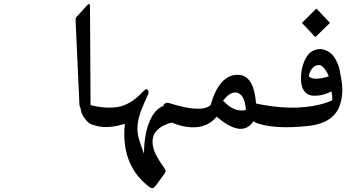

<svg xmlns="http://www.w3.org/2000/svg" viewBox="-20 -604 1749 970"><path d="M437.5 -72.3Q458 -67.4 458.5 -48.8Q459 -30.3 451.2 -22.9Q426.8 -6.3 398.4 -39.1Q383.3 -58.1 381.3 -74.7Q381.3 -74.7 361.8 -502.4Q361.3 -512.7 367.2 -519L418.9 -576.2Q434.6 -593.3 434.6 -571.3Z M757.3 344.2Q746.1 351.6 728.5 335.9Q722.7 331.1 720.7 329.6Q590.3 220.2 610.8 21Q531.2 47.4 470.7 32.7Q441.4 25.9 431.2 18.6Q420.9 11.2 410.2 -2.4Q385.3 -34.2 387.2 -67.4Q387.2 -81.5 397.9 -81.1Q408.7 -80.6 424.8 -76.2Q510.7 -52.7 574.7 -63.5Q638.7 -74.2 697.3 -136.2Q706.1 -145.5 713.9 -151.4Q721.7 -157.2 729 -146.5Q732.9 -138.2 727.8 -126.7Q722.7 -115.2 713.1 -94Q703.6 -72.8 695.3 -52Q687 -31.2 681.4 -8.5Q675.8 14.2 674.8 31.5Q673.8 48.8 675 62.5Q676.3 76.2 680.9 94Q685.5 111.8 689.2 122.1Q692.9 132.3 699.2 149.7Q705.6 167 707.5 172.9Q707.5 59.1 747.1 -14.6Q772.9 -58.1 807.1 -69.3Q841.3 -80.6 862.8 -74.2Q873 -69.3 875 -67.1Q877 -64.9 879.2 -46.4Q881.3 -27.8 872.6 1Q865.2 12.2 846.4 15.9Q827.6 19.5 804.4 31.2Q781.2 43 765.6 63Q750 83 750.7 114.7Q751.5 146.5 768.3 178.2Q785.2 210 798.3 228Q811.5 246.1 815.4 253.9Q818.4 264.2 810.1 274.7Q801.8 285.2 785.9 307.9Q770 330.6 757.3 344.2Z M1074.7 -14.6Q1027.3 43 944.8 39.1Q895.5 36.6 840.8 12.2Q832.5 7.3 810.5 -37.1Q810.1 -38.1 806.4 -55.7Q802.7 -73.2 810.5 -79.1Q818.4 -85 824.2 -85Q830.1 -85 840.3 -81.5Q996.6 -32.7 1043.5 -72.3Q1087.9 -226.6 1181.2 -226.1Q1273.9 -225.6 1274.9 -40Q1275.4 -19 1270.5 -8.8Q1214.4 105.5 1074.7 -14.6ZM1222.2 -48.3Q1217.3 -121.1 1182.1 -134.3Q1147 -147.5 1106.9 -95.2Q1163.6 -34.2 1222.2 -48.3Z M1573.2 -416.5 1505.4 -488.3Q1559.1 -541.5 1578.6 -561Q1612.3 -524.4 1647 -488.3Q1647 -488.3 1573.2 -416.5Z M1534.2 32.7Q1363.3 50.3 1273.9 16.6Q1239.3 1.5 1238.3 -53.2Q1238.3 -58.6 1237.8 -67.1Q1237.3 -75.7 1245.4 -80.1Q1253.4 -84.5 1256.8 -84.5Q1260.3 -84.5 1268.6 -82Q1456.1 -41.5 1594.7 -75.7Q1632.3 -85 1659.2 -97.7Q1659.2 -119.6 1654.8 -142.6Q1606 -116.7 1556.2 -121.1Q1530.3 -124 1515.1 -146.5Q1508.3 -156.7 1505.4 -168.9Q1495.6 -202.1 1504.6 -252Q1513.7 -301.8 1542 -333.5Q1557.1 -348.6 1578.4 -353.8Q1599.6 -358.9 1618.7 -352.5Q1657.2 -339.8 1676.3 -302.2Q1691.9 -274.4 1696.5 -248Q1701.2 -221.7 1705.6 -195.3Q1715.3 -135.3 1699.7 -81.1Q1670.9 19 1534.2 32.7ZM1641.1 -218.8Q1636.2 -232.9 1624.3 -250.5Q1612.3 -268.1 1599.6 -273.9Q1584 -278.3 1570.3 -269.5Q1544.9 -252.9 1540.5 -217.8Q1559.6 -200.2 1607.9 -209.5Q1627 -212.9 1641.1 -218.8Z"/></svg>

Font: Amiri Typewriter
Style: Bold
Weight: 700
Monospace: yes
Designer: Khaled Hosny
Version: Version 1.1